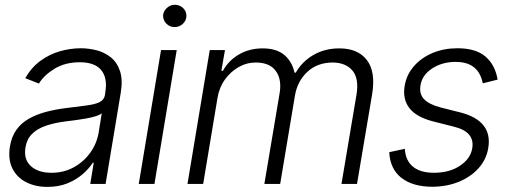

<svg xmlns="http://www.w3.org/2000/svg" viewBox="-20 -750 2071 783"><path d="M173.3 12.2Q124 12.2 86.4 -7.1Q48.8 -26.4 30.5 -63.2Q12.2 -100.1 20.5 -152.8Q27.3 -193.4 47.1 -220.9Q66.9 -248.5 98.1 -266.1Q129.4 -283.7 169.4 -294.2Q209.5 -304.7 256.3 -310.1Q303.2 -315.9 335.7 -320.3Q368.2 -324.7 386.5 -333.7Q404.8 -342.8 408.2 -363.3L409.7 -376Q418.9 -432.1 392.8 -464.1Q366.7 -496.1 305.2 -496.1Q246.1 -496.1 202.9 -470Q159.7 -443.8 138.7 -409.2L83 -431.2Q108.4 -475.6 145.5 -502.4Q182.6 -529.3 225.3 -541.3Q268.1 -553.2 309.6 -553.2Q340.8 -553.2 373 -545.2Q405.3 -537.1 431.2 -516.8Q457 -496.6 469.2 -460.7Q481.4 -424.8 472.2 -370.1L410.6 0H348.1L362.3 -86.4H358.4Q343.3 -62.5 317.1 -39.8Q291 -17.1 255.1 -2.4Q219.2 12.2 173.3 12.2ZM189.9 -45.4Q240.2 -45.4 281 -67.9Q321.8 -90.3 348.4 -127.7Q375 -165 382.3 -209.5L395 -288.1Q387.2 -281.2 369.6 -275.9Q352.1 -270.5 330.3 -266.6Q308.6 -262.7 286.4 -259.8Q264.2 -256.8 247.6 -254.9Q200.7 -249 166 -236.8Q131.3 -224.6 110.4 -203.6Q89.4 -182.6 84 -149.4Q75.7 -100.1 105.7 -72.8Q135.7 -45.4 189.9 -45.4Z M545.9 0 636.7 -545.9H700.7L609.9 0ZM691.9 -639.6Q672.4 -639.6 658.7 -653.3Q645 -667 645 -686.5Q646 -704.1 660.2 -717.3Q674.3 -730.5 692.9 -730.5Q712.9 -730.5 726.8 -717Q740.7 -703.6 740.2 -684.6Q739.7 -666 725.6 -652.8Q711.4 -639.6 691.9 -639.6Z M744.6 0 835.4 -545.9H897.5L882.8 -461.4H889.2Q912.6 -503.9 955.1 -528.3Q997.6 -552.7 1051.3 -552.7Q1107.4 -552.7 1139.2 -526.1Q1170.9 -499.5 1181.2 -453.6H1186Q1211.9 -499 1258.3 -525.9Q1304.7 -552.7 1363.8 -552.7Q1439.9 -552.7 1476.3 -504.9Q1512.7 -457 1497.6 -365.7L1436 0H1372.6L1434.1 -365.7Q1444.3 -430.2 1417.2 -462.4Q1390.1 -494.6 1336.4 -495.1Q1273.4 -494.6 1232.9 -456.5Q1192.4 -418.5 1182.6 -358.9L1122.6 0H1058.1L1120.6 -371.6Q1129.4 -426.8 1104.7 -460.7Q1080.1 -494.6 1023.9 -495.1Q985.8 -495.1 952.6 -476.1Q919.4 -457 896.5 -424.6Q873.5 -392.1 866.7 -349.1L808.6 0Z M2009.3 -425.3 1948.7 -410.2Q1944.3 -434.6 1932.1 -454.3Q1919.9 -474.1 1897 -485.8Q1874 -497.6 1836.9 -497.6Q1781.7 -497.1 1741.5 -470.2Q1701.2 -443.4 1694.8 -401.9Q1689 -367.2 1709.2 -345.7Q1729.5 -324.2 1777.8 -311.5L1857.4 -291.5Q1923.8 -274.4 1952.1 -238Q1980.5 -201.7 1971.2 -146.5Q1963.9 -100.6 1932.4 -64.9Q1900.9 -29.3 1852.1 -9Q1803.2 11.2 1742.7 11.7Q1662.6 11.2 1616.7 -24.9Q1570.8 -61 1567.4 -129.4L1630.9 -143.1Q1633.8 -95.2 1664.1 -70.3Q1694.3 -45.4 1749.5 -45.4Q1813 -45.4 1856 -74.2Q1898.9 -103 1905.8 -145Q1911.6 -178.2 1893.3 -200.4Q1875 -222.7 1831.1 -233.4L1746.1 -254.9Q1677.7 -272.5 1649.4 -309.3Q1621.1 -346.2 1630.4 -400.9Q1638.2 -445.8 1668.2 -480.2Q1698.2 -514.6 1744.1 -533.9Q1790 -553.2 1845.2 -553.2Q1920.9 -553.2 1960.2 -519Q1999.5 -484.9 2009.3 -425.3Z"/></svg>

Font: Inter Tight Light
Style: Italic
Weight: 300
Italic angle: -9.39999°
Designer: Rasmus Andersson
Foundry: rsms
Version: Version 3.004